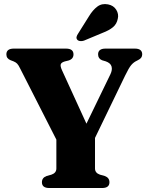

<svg xmlns="http://www.w3.org/2000/svg" viewBox="-20 -944 742 964"><path d="M529.5 -29Q529.5 0 492.5 0H227.5Q190.5 0 190.5 -29Q190.5 -52 214.5 -60.5L238 -67Q263 -75.5 263 -98V-243L82 -598.5Q73 -617.5 66 -624.5Q59 -631.5 48 -636L33.5 -641.5Q12 -650 12 -671Q12 -700 49.5 -700H311Q349 -700 349 -671Q349 -647.5 323.5 -640L305 -635.5Q288 -630.5 285 -621.2Q282 -612 291 -592L414 -323L534.5 -571.5Q545 -593.5 540 -610.5Q535 -627.5 511 -636L492.5 -641.5Q472.5 -649.5 472.5 -671Q472.5 -700 510 -700H657Q694 -700 694 -671Q694 -652 673.5 -642.5L666 -638.5Q651 -631.5 639 -617.5Q627 -603.5 608 -564L457 -251.5V-98Q457 -75.5 482 -67L505.5 -60.5Q529.5 -52 529.5 -29ZM426.5 -862Q446 -894 468.8 -911Q491.5 -928 522.5 -922Q550.5 -916.5 563.8 -894.8Q577 -873 571.5 -850.5Q566.5 -823.5 547.2 -807.5Q528 -791.5 495 -779L401.5 -740Q393 -737 383.2 -737.8Q373.5 -738.5 368 -744.5Q362.5 -751.5 364.5 -759.2Q366.5 -767 372 -775Z"/></svg>

Font: Fraunces 9pt
Style: Bold
Weight: 700
Version: Version 1.000;[b76b70a41]